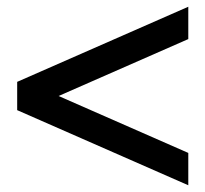

<svg xmlns="http://www.w3.org/2000/svg" viewBox="-20 -538 610 570"><path d="M539 12 31 -211V-295L539 -518V-422L154 -253L539 -84Z"/></svg>

Font: STIX
Style: Bold Italic
Weight: 700
Italic angle: -16.33°
Designer: MicroPress Inc., with final additions and corrections provided by Coen Hoffman, Elsevier (retired)
Version: Version 1.1.1